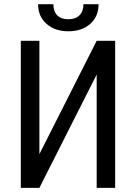

<svg xmlns="http://www.w3.org/2000/svg" viewBox="-20 -908 659 928"><path d="M447.3 -710.9 170.4 -163.1V-710.9H80.6V0H170.4L447.3 -547.9V0H536.6V-710.9ZM456.5 -887.7H383.3C383.3 -864.6 376.9 -846.7 364 -834C351.2 -821.3 333.3 -814.9 310.5 -814.9C286.8 -814.9 268.7 -821.4 256.3 -834.2C244 -847.1 237.8 -864.9 237.8 -887.7H164.1C164.1 -848.6 177.6 -817.1 204.6 -793C231.6 -768.9 266.9 -756.8 310.5 -756.8C354.2 -756.8 389.4 -768.8 416.3 -792.7C443.1 -816.7 456.5 -848.3 456.5 -887.7Z"/></svg>

Font: Roboto Condensed
Style: Regular
Weight: 400
Designer: Google
Version: Version 2.134; 2016